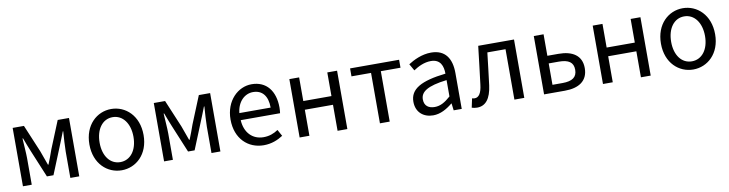

<svg xmlns="http://www.w3.org/2000/svg" viewBox="-22 -1151 6675 1759"><g transform="rotate(-10 3315.0 -272.0)"><path d="M92 0H174V-245C174 -293 167 -376 164 -432H169C184 -390 203 -344 219 -304L324 -51H385L488 -304C504 -344 523 -389 539 -432H543C539 -376 533 -293 533 -245V0H616V-543H511L407 -288C392 -242 374 -199 357 -155H352C337 -199 320 -242 304 -288L197 -543H92Z M1010 13C1143 13 1262 -91 1262 -271C1262 -452 1143 -557 1010 -557C877 -557 758 -452 758 -271C758 -91 877 13 1010 13ZM1010 -63C916 -63 853 -146 853 -271C853 -396 916 -481 1010 -481C1104 -481 1168 -396 1168 -271C1168 -146 1104 -63 1010 -63Z M1405 0H1487V-245C1487 -293 1480 -376 1477 -432H1482C1497 -390 1516 -344 1532 -304L1637 -51H1698L1801 -304C1817 -344 1836 -389 1852 -432H1856C1852 -376 1846 -293 1846 -245V0H1929V-543H1824L1720 -288C1705 -242 1687 -199 1670 -155H1665C1650 -199 1633 -242 1617 -288L1510 -543H1405Z M2331 13C2405 13 2463 -12 2511 -43L2478 -103C2438 -76 2395 -60 2342 -60C2239 -60 2168 -134 2162 -250H2528C2530 -263 2532 -282 2532 -302C2532 -457 2454 -557 2316 -557C2190 -557 2071 -447 2071 -271C2071 -92 2187 13 2331 13ZM2161 -316C2172 -422 2240 -484 2317 -484C2402 -484 2452 -425 2452 -316Z M2666 0H2757V-242H3019V0H3110V-543H3019V-323H2757V-543H2666Z M3413 0H3504V-469H3687V-543H3231V-469H3413Z M3908 13C3975 13 4036 -22 4088 -65H4091L4099 0H4174V-334C4174 -468 4118 -557 3986 -557C3899 -557 3822 -518 3772 -486L3808 -423C3851 -452 3908 -481 3971 -481C4060 -481 4083 -414 4083 -344C3852 -318 3749 -259 3749 -141C3749 -43 3817 13 3908 13ZM3934 -60C3880 -60 3838 -85 3838 -147C3838 -217 3900 -262 4083 -284V-132C4030 -85 3987 -60 3934 -60Z M4316 13C4395 13 4443 -47 4459 -168C4472 -268 4483 -369 4495 -469H4664V0H4756V-543H4423C4409 -425 4396 -308 4381 -191C4372 -110 4346 -75 4308 -75C4298 -75 4291 -77 4284 -79L4266 5C4282 10 4296 13 4316 13Z M4940 0H5134C5263 0 5349 -53 5349 -173C5349 -291 5263 -343 5134 -343H5031V-543H4940ZM5031 -73V-272H5124C5216 -272 5260 -242 5260 -173C5260 -104 5216 -73 5124 -73Z M5488 0H5579V-242H5841V0H5932V-543H5841V-323H5579V-543H5488Z M6327 13C6460 13 6579 -91 6579 -271C6579 -452 6460 -557 6327 -557C6194 -557 6075 -452 6075 -271C6075 -91 6194 13 6327 13ZM6327 -63C6233 -63 6170 -146 6170 -271C6170 -396 6233 -481 6327 -481C6421 -481 6485 -396 6485 -271C6485 -146 6421 -63 6327 -63Z"/></g></svg>

Font: Microsoft YaHei
Style: Regular
Weight: 400
Designer: Ryoko NISHIZUKA 西塚涼子 (kana, bopomofo & ideographs); Paul D. Hunt (Latin, Greek & Cyrillic); Sandoll Communications 산돌커뮤니
Foundry: Adobe
Version: Version 2.001;hotconv 1.0.111;makeotfexe 2.5.65597